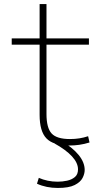

<svg xmlns="http://www.w3.org/2000/svg" viewBox="-20 -710 510 950"><path d="M323 10Q244 10 210 -25Q176 -60 176 -142V-489H38V-520H176V-690H210V-520H420V-489H210V-146Q210 -77 235.5 -49.5Q261 -22 326 -22Q351 -22 373 -25.5Q395 -29 416 -36L423 -5Q397 3 372.5 6.5Q348 10 323 10ZM266 220Q209 220 163 199L172 170Q192 179 216 184Q240 189 265 189Q289 189 312 184Q335 179 350.5 166Q366 153 366 128Q366 96 336 63.5Q306 31 250 0L283 -13Q338 19 368.5 56Q399 93 399 131Q399 150 388.5 170.5Q378 191 349.5 205.5Q321 220 266 220Z"/></svg>

Font: M PLUS 1 ExtraLight
Style: Regular
Weight: 250
Version: Version 1.001